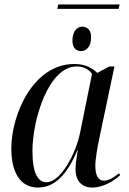

<svg xmlns="http://www.w3.org/2000/svg" viewBox="-20 -834 580 864"><path d="M238 -794H514L518 -814H242ZM345 -604C368 -604 390 -623 390 -667C390 -698 373 -714 350 -714C323 -714 306 -688 306 -651C306 -619 322 -604 345 -604ZM151 10C224 10 281 -45 328 -158H330C325 -124 320 -101 320 -72C320 -20 348 10 396 10C444 10 495 -21 521 -46L515 -54C489 -33 468 -21 447 -21C422 -21 409 -44 409 -89C409 -118 420 -181 426 -207L495 -535H472L418 -506C394 -528 365 -546 314 -546C131 -546 31 -322 31 -165C31 -63 68 10 151 10ZM189 -14C151 -14 126 -54 126 -155C126 -295 198 -535 325 -535C353 -535 380 -524 394 -501L340 -235C321 -142 253 -14 189 -14Z"/></svg>

Font: Noto Serif Display SemiCondensed
Style: Italic
Weight: 400
Width: 4
Italic angle: -12°
Designer: Monotype Design Team
Foundry: Monotype Imaging Inc.
Version: Version 2.009